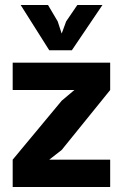

<svg xmlns="http://www.w3.org/2000/svg" viewBox="-20 -752 498 772"><path d="M31 -110 228 -347 279 -390H31V-500H423V-390L228 -149L178 -110H423V0H31ZM269 -550H178L63 -732H173L212 -666L228 -617L246 -666L291 -732H392Z"/></svg>

Font: PTSans
Style: Bold
Weight: 700
Designer: A.Korolkova, O.Umpeleva, V.Yefimov
Foundry: ParaType Ltd
Version: Version 2.003W OFL